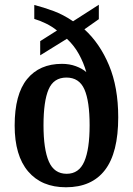

<svg xmlns="http://www.w3.org/2000/svg" viewBox="-20 -782 562 812"><path d="M259 10Q156 10 99 -57Q42 -124 42 -251Q42 -383 94.5 -447.5Q147 -512 242 -512Q274 -512 301 -502Q328 -492 345 -477Q334 -516 314 -552.5Q294 -589 263 -618L150 -548V-608L221 -653Q200 -670 174.5 -682.5Q149 -695 125 -702V-761Q164 -751 206 -735.5Q248 -720 289 -692L398 -762V-701L337 -658Q402 -599 441 -506Q480 -413 480 -286Q480 -136 424 -63Q368 10 259 10ZM262 -47Q314 -47 336.5 -99Q359 -151 359 -252Q359 -354 337 -404Q315 -454 261 -454Q207 -454 185.5 -404Q164 -354 164 -252Q164 -151 186.5 -99Q209 -47 262 -47Z"/></svg>

Font: Noto Serif Lao Condensed SemiBold
Style: Regular
Weight: 600
Width: 3
Designer: Monotype Design Team
Foundry: Monotype Imaging Inc.
Version: Version 2.003; ttfautohint (v1.8.4.7-5d5b)